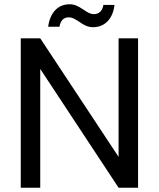

<svg xmlns="http://www.w3.org/2000/svg" viewBox="-20 -877 743 897"><path d="M77 -698V0H168V-555L534 0H625V-698H534V-144L168 -698ZM258 -752C262 -781 278 -796 301 -796C318 -796 328 -789 349 -776C373 -759 390 -750 415 -750C468 -750 507 -787 515 -854H463C459 -826 442 -811 419 -811C402 -811 389 -819 370 -832C345 -848 330 -857 305 -857C252 -857 214 -820 205 -752Z"/></svg>

Font: Poppins
Style: Regular
Weight: 400
Designer: Ninad Kale (Devanagari), Jonny Pinhorn (Latin)
Foundry: Indian Type Foundry
Version: 4.004